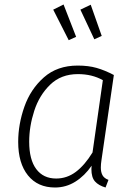

<svg xmlns="http://www.w3.org/2000/svg" viewBox="-20 -824 596 855"><path d="M487 -490 432 -112Q429 -93 429 -78Q429 -57 436.5 -43.5Q444 -30 463 -23L450 11Q419 2 403 -16Q387 -34 387 -71L388 -86Q357 -41 315.5 -15Q274 11 225 11Q148 11 104.5 -43Q61 -97 61 -192Q61 -270 88.5 -348.5Q116 -427 175.5 -479.5Q235 -532 326 -532Q374 -532 410.5 -521.5Q447 -511 487 -490ZM110 -193Q110 -113 141.5 -71Q173 -29 230 -29Q278 -29 317.5 -58.5Q357 -88 392 -145L438 -467Q390 -494 327 -494Q252 -494 203.5 -447Q155 -400 132.5 -330.5Q110 -261 110 -193ZM263 -804 319 -660 286 -645 217 -781ZM384 -803 433 -664 400 -649 338 -781Z"/></svg>

Font: Fira Sans ExtraLight
Style: Italic
Weight: 275
Italic angle: -8°
Designer: Carrois Corporate & Edenspiekermann AG
Foundry: Carrois Corporate GbR & Edenspiekermann AG
Version: Version 4.203